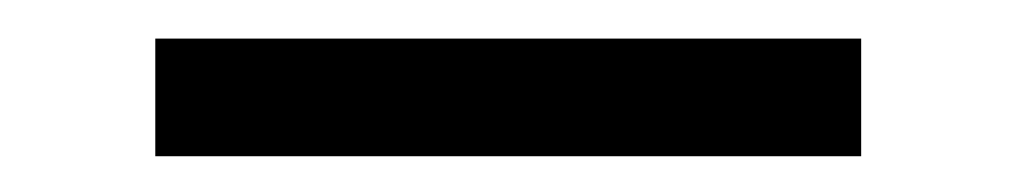

<svg xmlns="http://www.w3.org/2000/svg" viewBox="-20 -708 540 102"><path d="M437.5 -625H62.5V-687.5H437.5Z"/></svg>

Font: 寒蝉点阵体 16px
Style: Regular
Weight: 400
Designer: Designed by Warren2060
Foundry: ChillType
Version: Version 1.000